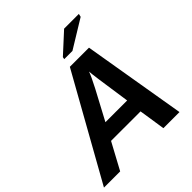

<svg xmlns="http://www.w3.org/2000/svg" viewBox="-253 -1045 1206 1206"><g transform="rotate(-45 350.5 -441.5)"><path d="M507 0 480 -176H218L123 0H-21L364 -688H534L650 0ZM428 -582Q418 -552 380 -479L276 -284H469L437 -505Q428 -571 428 -582ZM373 -747 376 -762 508 -883H639L634 -862L446 -747Z"/></g></svg>

Font: Libra Sans Modern
Style: Bold Italic
Weight: 700
Italic angle: -12°
Foundry: Stefan Peev, Context Ltd
Version: Version 1.000